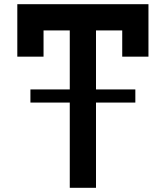

<svg xmlns="http://www.w3.org/2000/svg" viewBox="-20 -895 790 915"><path d="M437.5 -406.2V0H312.5V-406.2H125V-468.8H312.5V-750H187.5V-625H62.5V-875H687.5V-625H562.5V-750H437.5V-468.8H625V-406.2Z"/></svg>

Font: Oldtimer
Style: Regular
Weight: 400
Designer: GGBotNet
Foundry: GGBotNet
Version: 1.00